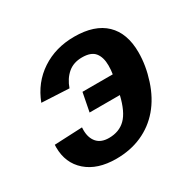

<svg xmlns="http://www.w3.org/2000/svg" viewBox="-124 -679 848 829"><g transform="rotate(-30 300.0 -264.0)"><path d="M171.9 -182.1 171.4 -168.9Q171.4 -129.9 191.4 -106.9Q211.4 -84 250.5 -84Q301.8 -84 333.7 -115.5Q365.7 -147 383.3 -221.2H232.4L250.5 -314H401.4Q404.8 -333.5 404.8 -356.4Q404.8 -397.5 386.2 -420.7Q367.7 -443.8 322.8 -443.8Q279.8 -443.8 251.7 -419.7Q223.6 -395.5 209.5 -355L72.8 -361.8Q104.5 -445.3 174.8 -491.7Q245.1 -538.1 337.9 -538.1Q439.5 -538.1 492.4 -487.3Q545.4 -436.5 545.4 -340.8Q545.4 -274.9 522.9 -206.1Q500.5 -137.2 459.5 -89.1Q418.5 -41 361.1 -15.6Q303.7 9.8 233.4 9.8Q139.6 9.8 85.9 -37.4Q32.2 -84.5 32.2 -163.1Q32.2 -172.4 32.7 -175.8Z"/></g></svg>

Font: Cousine
Style: Bold Italic
Weight: 700
Italic angle: -12°
Monospace: yes
Designer: Steve Matteson
Foundry: Ascender Corporation
Version: Version 1.20